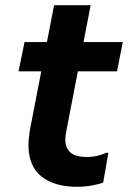

<svg xmlns="http://www.w3.org/2000/svg" viewBox="-20 -707 490 735"><path d="M274 8Q188 8 138.5 -31.5Q89 -71 89 -152Q89 -164 90.5 -178.5Q92 -193 94 -207L187 -687H327L234 -206Q232 -197 231 -187.5Q230 -178 230 -173Q230 -142 249 -124Q268 -106 313 -106Q352 -106 386 -122H395L375 -8Q355 -1 329.5 3.5Q304 8 274 8ZM51 -434 74 -546H450L428 -434Z"/></svg>

Font: Kufam SemiBold
Style: Italic
Weight: 600
Italic angle: -11°
Designer: Artur Schmal
Foundry: Original Type
Version: Version 1.301; ttfautohint (v1.8.3)